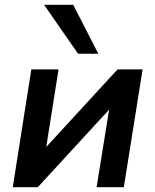

<svg xmlns="http://www.w3.org/2000/svg" viewBox="-20 -777 644 797"><path d="M33 0 110 -489H223L172 -167L468 -489H572L494 0H381L433 -322L137 0ZM304 -554 163 -757H284L388 -554Z"/></svg>

Font: Nunito Sans
Style: Bold Italic
Weight: 700
Italic angle: -9°
Designer: Vernon Adams
Foundry: Vernon Adams
Version: Version 3.006; ttfautohint (v1.8.3)